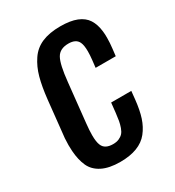

<svg xmlns="http://www.w3.org/2000/svg" viewBox="-149 -675 705 774"><g transform="rotate(-30 204.0 -288.5)"><path d="M186 8.3Q134.3 8.3 101.8 -8.3Q69.3 -24.9 55.7 -54.7Q42 -85 39.1 -127Q38.1 -140.1 38.1 -154.8Q38.1 -185.5 43 -221.2L57.1 -355.5Q63.5 -414.1 74.5 -453.9Q85.4 -493.7 106.7 -525.1Q127.9 -556.6 162.8 -571.5Q197.8 -586.4 248.5 -586.4Q294.9 -586.4 324.7 -574.5Q354.5 -562.5 369.1 -539.6Q383.8 -516.6 387.7 -482.4Q389.6 -467.3 389.2 -450.7Q389.2 -428.7 386.2 -403.8L382.3 -370.1H288.6L292.5 -404.3Q294.9 -426.3 294.9 -443.4Q294.9 -471.7 288.1 -486.3Q277.3 -509.8 242.2 -509.8Q202.1 -509.8 186.5 -481.9Q170.9 -454.1 163.1 -376.5L144 -195.8Q140.6 -164.6 140.6 -142.1Q140.6 -110.4 147.5 -94.7Q158.2 -68.4 196.3 -68.4Q212.4 -68.4 224.1 -73.5Q235.8 -78.6 243.2 -86.7Q250.5 -94.7 255.6 -109.1Q260.7 -123.5 263.2 -137.5Q265.6 -151.4 268.1 -172.9L272.9 -217.8H366.7L362.8 -179.2Q357.9 -132.8 347.2 -99.9Q336.4 -66.9 316.4 -41.7Q296.4 -16.6 263.9 -4.2Q231.4 8.3 186 8.3Z"/></g></svg>

Font: Oswald
Style: Regular
Weight: 400
Designer: Vernon Adams
Foundry: Vernon Adams
Version: 3.0; ttfautohint (v0.94.23-7a4d-dirty) -l 8 -r 50 -G 200 -x 